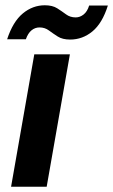

<svg xmlns="http://www.w3.org/2000/svg" viewBox="-20 -708 429 728"><path d="M22 0 110 -502H245L157 0ZM7 -559Q29 -626 66.5 -657Q104 -688 150 -688Q179 -688 197 -676.5Q215 -665 230.5 -653.5Q246 -642 267 -642Q283 -642 297 -653Q311 -664 318 -687H389Q368 -620 330.5 -589Q293 -558 246 -558Q217 -558 199 -569.5Q181 -581 165.5 -592.5Q150 -604 130 -604Q113 -604 99.5 -593Q86 -582 78 -559Z"/></svg>

Font: DM Sans 16pt
Style: Bold Italic
Weight: 700
Italic angle: -10°
Version: Version 4.004;gftools[0.9.30]